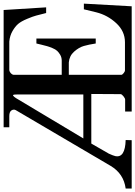

<svg xmlns="http://www.w3.org/2000/svg" viewBox="140 -904 763 1084"><g transform="rotate(-90 522.0 -361.5)"><path d="M346 -723H1008L1023 -483H991Q981 -522 976.5 -539.5Q972 -557 958 -590.5Q944 -624 929.5 -641Q915 -658 889 -673Q863 -688 830 -691H670Q661 -691 651.5 -682.5Q642 -674 642 -665V-395H722Q740 -395 754 -403Q768 -411 777 -420.5Q786 -430 793.5 -448.5Q801 -467 804 -478Q807 -489 812.5 -511Q818 -533 819 -538H847V-203H819Q813 -242 805 -270Q797 -298 773 -325Q749 -352 712 -355H642V-59Q642 -53 651.5 -45.5Q661 -38 666 -38H826Q888 -38 933.5 -87Q979 -136 995 -200L1012 -270H1044L1029 0H435V-37H502Q509 -37 521 -46.5Q533 -56 533 -63L534 -228H254L197 -129Q186 -105 183 -92Q172 -37 274 -34L273 0H0V-34Q84 -45 128 -119L443 -655Q449 -667 441 -679Q433 -691 409 -691H346ZM283 -273H531V-650Q531 -662 529.5 -667Q528 -672 524 -669Q520 -666 518 -663.5Q516 -661 511 -654Z"/></g></svg>

Font: Academico
Style: Regular
Weight: 400
Foundry: Steinberg Media Technologies GmbH
Version: Version 0.902